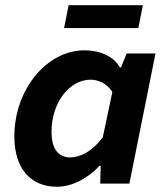

<svg xmlns="http://www.w3.org/2000/svg" viewBox="-20 -700 640 732"><path d="M197.1 12C252.9 12 312.5 -17.7 359.9 -68.2H363.9L362 0H473.3L572.8 -496.1H462.9L441.4 -443H437.4C414 -482.7 366.4 -508.1 301 -508.1C160.2 -508.1 34.7 -361 34.7 -179.8C34.7 -56.6 97.8 12 197.1 12ZM247.8 -99.9C204.6 -99.9 176.5 -129.6 176.5 -197.5C176.5 -310.2 245.4 -396.2 325.4 -396.2C353.1 -396.2 389 -382 408.3 -349L371.9 -176.6C332.6 -123.2 285.6 -99.9 247.8 -99.9ZM224.4 -593.1H507.5L524.7 -680.3H241.6L224.4 -593.1Z"/></svg>

Font: Source Code Variable
Style: Italic
Weight: 400
Italic angle: -11°
Monospace: yes
Designer: Paul D. Hunt, Teo Tuominen
Foundry: Adobe Systems Incorporated
Version: Version 1.005;PS 1.0;hotconv 16.6.54;makeotf.lib2.5.65590